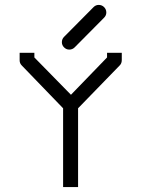

<svg xmlns="http://www.w3.org/2000/svg" viewBox="-20 -812 580 782"><path d="M298 -371V-50H237V-371L69 -545Q60 -554 60 -566V-597H120V-578L269 -426L416 -578V-597H476V-568Q476 -554 468 -546ZM232 -640Q232 -653 241 -662L361 -783Q370 -792 382 -792Q395 -792 404 -783Q413 -774 413 -761Q413 -749 404 -740L284 -619Q275 -610 262 -610Q250 -610 241 -619Q232 -628 232 -640Z"/></svg>

Font: 3270 Nerd Font
Style: Regular
Weight: 400
Monospace: yes
Version: Version 3.0.1;Nerd Fonts 3.3.0